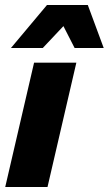

<svg xmlns="http://www.w3.org/2000/svg" viewBox="-20 -752 437 772"><path d="M287 -500 171 0H1L117 -500ZM24 -559 169 -732H333L397 -559H280L235 -647L152 -559Z"/></svg>

Font: Kantumruy Pro
Style: Bold Italic
Weight: 700
Italic angle: -13°
Version: Version 1.002